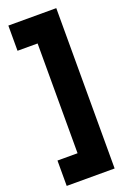

<svg xmlns="http://www.w3.org/2000/svg" viewBox="-171 -787 686 1024"><g transform="rotate(-20 172.0 -275.0)"><path d="M20 180V36H134V-587H20V-730H292V180Z"/></g></svg>

Font: MuseoModerno ExtraBold
Style: Regular
Weight: 800
Designer: Pablo Cosgaya, Héctor Gatti, Marcela Romero, and the Authors of The MuseoModerno Project.
Foundry: Omnibus-Type Team
Version: Version 1.001